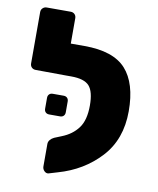

<svg xmlns="http://www.w3.org/2000/svg" viewBox="-82 -774 700 851"><g transform="rotate(10 268.0 -348.5)"><path d="M497 -320Q497 -193 422 -112Q347 -31 234 1L194 13Q184 15 175.5 6.5Q167 -2 167 -14V-115Q167 -125 174 -133.5Q181 -142 192 -147L224 -160Q270 -178 296.5 -213.5Q323 -249 323 -315Q323 -378 300.5 -403Q278 -428 219 -428H196H193L59 -429Q48 -429 41 -436Q34 -443 34 -454V-685Q34 -696 41.5 -703Q49 -710 59 -710H167Q178 -710 185 -703Q192 -696 192 -685V-571H254Q384 -571 440.5 -508.5Q497 -446 497 -320ZM201 -245H152Q142 -245 136 -251Q130 -257 130 -267V-316Q130 -326 136 -332Q142 -338 152 -338H201Q211 -338 217 -332Q223 -326 223 -316V-267Q223 -257 217 -251Q211 -245 201 -245Z"/></g></svg>

Font: Hezaedrus
Style: Bold
Weight: 700
Designer: Hubert & Fischer
Foundry: Hubert & Fischer
Version: Version 1.10;September 3, 2019;FontCreator 11.5.0.2425 64-bi